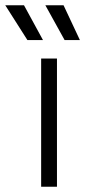

<svg xmlns="http://www.w3.org/2000/svg" viewBox="-68 -708 324 728"><path d="M88 0V-486H148V0ZM36 -556 -48 -688H23L95 -556ZM177 -556 104 -688H173L235 -556Z"/></svg>

Font: Space Grotesk Light
Style: Regular
Weight: 300
Designer: Florian Karsten
Foundry: Florian Karsten
Version: Version 2.000